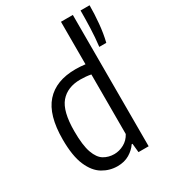

<svg xmlns="http://www.w3.org/2000/svg" viewBox="-197 -911 914 1023"><g transform="rotate(-30 260.0 -399.0)"><path d="M221 9.5Q172.5 9.5 130.8 -15.5Q89 -40.5 63.5 -99.5Q38 -158.5 38 -260Q38 -409.5 100.5 -480Q163 -550.5 283.5 -550.5Q312 -550.5 343.5 -546.5V-808H416.5V0H354L348.5 -54.5H343.5Q326 -28 294.8 -9.2Q263.5 9.5 221 9.5ZM238 -55Q268.5 -55 297.8 -70.8Q327 -86.5 343.5 -117.5V-484Q313 -490 278.5 -490Q199 -490 156.2 -440Q113.5 -390 113.5 -267.5Q113.5 -180.5 130 -134.5Q146.5 -88.5 174.8 -71.8Q203 -55 238 -55ZM453.5 -590Q460 -644 462 -701Q464 -758 464 -808H519.5Q519.5 -755.5 514.2 -698Q509 -640.5 496.5 -590Z"/></g></svg>

Font: Encode Sans Condensed
Style: Regular
Weight: 400
Width: 3
Designer: Multiple Designers
Foundry: Impallari Type
Version: Version 3.000; ttfautohint (v1.8.3) -l 8 -r 50 -G 200 -x 14 